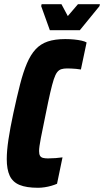

<svg xmlns="http://www.w3.org/2000/svg" viewBox="-20 -881 493 909"><path d="M160 8Q105 8 72.5 -5.5Q40 -19 26 -49Q12 -79 12 -128Q12 -167 20 -220.5Q28 -274 43 -344Q60 -423 75 -481.5Q90 -540 107.5 -581Q125 -622 148.5 -647.5Q172 -673 206 -684.5Q240 -696 289 -696Q311 -696 331 -694Q351 -692 366.5 -688.5Q382 -685 390 -680L363 -552Q352 -554 340 -555Q328 -556 317.5 -556.5Q307 -557 298 -557Q282 -557 270.5 -553.5Q259 -550 250.5 -539Q242 -528 234.5 -505Q227 -482 218 -443Q209 -404 197 -344Q182 -272 173.5 -228Q165 -184 165 -166Q165 -151 169.5 -143.5Q174 -136 183.5 -133.5Q193 -131 207 -131Q224 -131 243.5 -132.5Q263 -134 276 -136L250 -11Q239 -6 223.5 -1.5Q208 3 191.5 5.5Q175 8 160 8ZM216 -738 175 -852 177 -861H271L301 -805L349 -861H453L451 -852L358 -738Z"/></svg>

Font: Saira Condensed Black
Style: Italic
Weight: 900
Width: 3
Italic angle: -12°
Designer: Hector Gatti with collaboration of the Omnibus-Type team
Foundry: Omnibus-Type
Version: Version 1.101